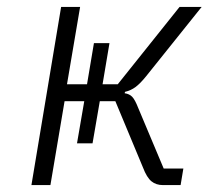

<svg xmlns="http://www.w3.org/2000/svg" viewBox="-20 -536 640 556"><path d="M224 -243H167L126 0H71L157 -516H212L174 -292H232L252 -411H297L277 -292H321L500 -516H564L403 -315Q386 -294 372.5 -284Q359 -274 342 -270L341 -266Q355 -264 363 -255.5Q371 -247 380 -224L454 -48H511L503 0H452Q432 0 418.5 -11Q405 -22 394 -51L314 -243H269L248 -121H203Z"/></svg>

Font: IBM Plex Mono Light
Style: Italic
Weight: 300
Italic angle: -9°
Monospace: yes
Designer: Mike Abbink, Paul van der Laan, Pieter van Rosmalen
Foundry: Bold Monday
Version: Version 2.3